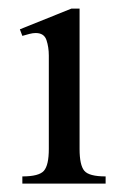

<svg xmlns="http://www.w3.org/2000/svg" viewBox="-20 -437 292 457"><path d="M231.4 0H33.2V-17.1Q72.8 -17.1 84.5 -30.5Q96.2 -43.9 96.2 -82.5V-304.7Q96.2 -324.7 90.6 -341.6Q85 -358.4 64.9 -358.4Q58.1 -358.4 49.8 -356.2Q41.5 -354 33.2 -351.6L27.3 -367.2L149.9 -416.5H169.4V-82.5Q169.4 -43.9 180.7 -30.5Q191.9 -17.1 231.4 -17.1Z"/></svg>

Font: Rohingya Solluk
Style: Regular
Weight: 400
Designer: SIL International
Foundry: SIL International
Version: Version 1.001